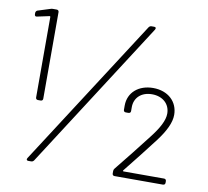

<svg xmlns="http://www.w3.org/2000/svg" viewBox="-78 -787 948 873"><g transform="rotate(10 396.0 -350.0)"><path d="M125 -290V-690C125 -696 121 -700 115 -700H98C94 -700 91 -700 86 -698L29 -680C24 -678 21 -673 21 -668V-662C21 -655 25 -651 32 -653L88 -665C90 -666 92 -664 92 -662V-290C92 -284 96 -280 102 -280H115C121 -280 125 -284 125 -290ZM540 -693 101 -12C97 -5 99 0 107 0H121C126 0 130 -3 133 -7L571 -688C575 -695 573 -700 565 -700H552C547 -700 543 -697 540 -693ZM540 -33C584 -88 626 -141 667 -195C704 -244 724 -285 724 -321C724 -381 679 -425 609 -425C543 -425 495 -385 495 -324V-304C495 -298 499 -294 505 -294H518C524 -294 528 -298 528 -304V-320C527 -366 560 -396 609 -396C658 -396 692 -366 692 -321C692 -290 672 -252 635 -205C591 -148 547 -92 499 -33C496 -29 495 -26 495 -21V-10C495 -4 499 0 505 0H729C735 0 739 -4 739 -10V-18C739 -24 735 -28 729 -28H542C539 -28 538 -30 540 -33Z"/></g></svg>

Font: Barlow ExtraLight
Style: Regular
Weight: 275
Designer: Jeremy Tribby
Foundry: Tribby Type
Version: Version 1.422;hotconv 1.0.109;makeotfexe 2.5.65596